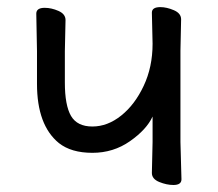

<svg xmlns="http://www.w3.org/2000/svg" viewBox="-20 -509 618 545"><path d="M472.2 16.1Q453.1 16.1 432.1 7.6Q411.1 -1 411.1 -18.1L413.1 -106V-178.2Q396 -141.1 348.9 -108.2Q301.8 -75.2 242.2 -75.2Q182.1 -75.2 147 -103Q85 -153.8 85 -271V-363.8L83 -470.2Q83 -486.8 106.9 -486.8Q126 -486.8 146 -478Q166 -469.2 166 -452.1L164.1 -363.8V-274.9Q164.1 -210 181.6 -179.9Q199.2 -149.9 242.2 -149.9Q285.2 -149.9 324 -180.9Q362.8 -211.9 387.9 -265.4Q413.1 -318.8 413.1 -384.8L411.1 -473.1Q411.1 -488.8 435.1 -488.8Q453.1 -488.8 473.6 -480Q494.1 -471.2 494.1 -454.1L492.2 -365.2V-106L495.1 0Q495.1 16.1 472.2 16.1Z"/></svg>

Font: LXGW WenKai Screen
Style: Regular
Weight: 400
Designer: LXGW / Fontworks Inc.
Foundry: LXGW / Fontworks Inc.
Version: Version 1.510;January 18,2025